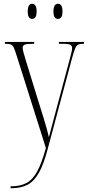

<svg xmlns="http://www.w3.org/2000/svg" viewBox="-20 -758 465 1017"><path d="M36 229Q87 229 120 211.5Q153 194 177 150Q201 106 223 26L68 -464Q59 -493 53 -506Q47 -519 37.5 -522.5Q28 -526 8 -526H6V-536H161V-526H157Q122 -526 111 -521.5Q100 -517 100 -504Q100 -496 105 -478Q110 -460 118 -434L182 -226Q200 -169 210.5 -134.5Q221 -100 227.5 -77Q234 -54 239 -31Q247 -60 259 -107Q271 -154 285 -204L347 -436Q353 -459 357.5 -476Q362 -493 362 -504Q362 -514 354 -520Q346 -526 312 -526H292V-536H425V-526H420Q402 -526 392.5 -520.5Q383 -515 376.5 -497.5Q370 -480 360 -444L233 30Q212 111 186.5 156.5Q161 202 126 220.5Q91 239 40 239H36ZM287 -658Q263 -658 263 -697Q263 -738 287 -738Q311 -738 311 -697Q311 -658 287 -658ZM150 -658Q127 -658 127 -697Q127 -738 150 -738Q174 -738 174 -697Q174 -658 150 -658Z"/></svg>

Font: Noto Serif Display ExtraCondensed ExtraLight
Style: Regular
Weight: 200
Width: 2
Designer: Monotype Design Team
Foundry: Monotype Imaging Inc.
Version: Version 2.009